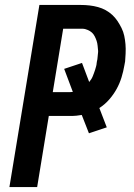

<svg xmlns="http://www.w3.org/2000/svg" viewBox="-20 -755 540 775"><path d="M18 0 139 -735H306Q324 -735 341.5 -733Q359 -731 375.5 -726.5Q392 -722 406.5 -714Q421 -706 433 -695Q445 -684 454 -670.5Q463 -657 470.5 -642Q478 -627 481.5 -610.5Q485 -594 486.5 -576.5Q488 -559 487 -538.5Q486 -518 485 -507L482 -491Q478 -467 470.5 -442.5Q463 -418 450.5 -395.5Q438 -373 420.5 -353Q403 -333 381 -319L411 -241L339 -217L310 -291Q298 -289 288.5 -288Q279 -287 273 -287H177L130 0ZM193 -383H260Q264 -383 267.5 -383.5Q271 -384 274 -384L239 -477L311 -501L340 -424Q345 -430 348.5 -435.5Q352 -441 354.5 -447.5Q357 -454 359.5 -460.5Q362 -467 364 -473.5Q366 -480 368 -487.5Q370 -495 370 -499L371 -506Q372 -511 373 -515.5Q374 -520 374 -525Q374 -530 375 -535.5Q376 -541 376 -545V-550Q375 -560 374 -570.5Q373 -581 370 -590Q367 -599 362.5 -608Q358 -617 351 -623.5Q344 -630 333 -634.5Q322 -639 315 -639H235Z"/></svg>

Font: Iosevka Custom
Style: Bold Italic
Weight: 700
Italic angle: -9°
Designer: Belleve Invis
Foundry: Belleve Invis
Version: Version 30.3.1; ttfautohint (v1.8.3)